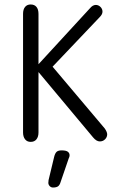

<svg xmlns="http://www.w3.org/2000/svg" viewBox="-20 -625 509 858"><path d="M152 -338V-563Q152 -583 143 -594Q134 -605 117 -605Q101 -605 92 -594Q83 -583 83 -563V-33Q83 -14 92 -2.5Q101 9 117 9Q134 9 143 -2.5Q152 -14 152 -33V-303L396 -11Q411 7 426 7Q440 7 449.5 -2.5Q459 -12 459 -25Q459 -30 456 -37Q453 -44 448 -51L215 -327L426 -549Q438 -561 438 -573Q438 -585 429 -594Q420 -603 408 -603Q394 -603 381 -587ZM222 76 197 180Q197 183 196.5 186.5Q196 190 196 192Q196 200 202 206.5Q208 213 217 213Q232 213 239.5 207.5Q247 202 251 188L287 83Q291 76 291 69Q291 59 283 53Q275 47 255 47Q240 47 233 53.5Q226 60 222 76Z"/></svg>

Font: Beiruti
Style: Regular
Weight: 400
Designer: Arlette Boutros
Foundry: Boutros
Version: Version 1.41